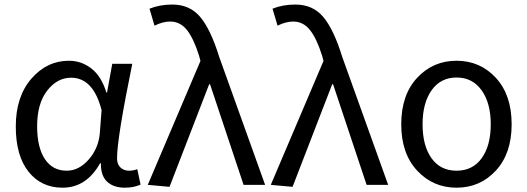

<svg xmlns="http://www.w3.org/2000/svg" viewBox="-20 -829 2365 861"><path d="M260.7 12.7Q165 12.7 107.9 -59.1Q50.8 -130.9 50.8 -261.7Q50.8 -395.5 120.6 -476.1Q190.4 -556.6 289.1 -556.6Q344.7 -556.6 389.6 -522Q434.6 -487.3 457 -414.1H460L483.4 -543H573.2Q504.9 -210 504.9 -119.1Q504.9 -92.8 520 -78.1Q535.2 -63.5 558.6 -63.5Q577.1 -63.5 595.7 -70.3L610.4 -1Q579.1 12.7 540 12.7Q489.3 12.7 460.4 -14.2Q431.6 -41 432.6 -96.7H428.7Q367.2 12.7 260.7 12.7ZM279.3 -63.5Q334 -63.5 377.9 -113.8Q421.9 -164.1 427.7 -232.4L435.5 -335Q398.4 -480.5 298.8 -480.5Q236.3 -480.5 191.4 -422.4Q146.5 -364.3 146.5 -262.7Q146.5 -168 181.2 -115.7Q215.8 -63.5 279.3 -63.5Z M740.2 8.8 642.6 0 878.9 -555.7 873 -578.1Q848.6 -656.2 818.4 -694.3Q788.1 -732.4 743.2 -732.4Q710 -732.4 672.9 -713.9L650.4 -790Q696.3 -808.6 752.9 -808.6Q831.1 -808.6 877.9 -752.9Q924.8 -697.3 962.9 -574.2L1168.9 0H1072.3L921.9 -451.2H918Z M1292 8.8 1194.3 0 1430.7 -555.7 1424.8 -578.1Q1400.4 -656.2 1370.1 -694.3Q1339.8 -732.4 1294.9 -732.4Q1261.7 -732.4 1224.6 -713.9L1202.1 -790Q1248 -808.6 1304.7 -808.6Q1382.8 -808.6 1429.7 -752.9Q1476.6 -697.3 1514.6 -574.2L1720.7 0H1624L1473.6 -451.2H1469.7Z M1779.3 -271.5Q1779.3 -403.3 1850.6 -480Q1921.9 -556.6 2027.3 -556.6Q2132.8 -556.6 2203.6 -480Q2274.4 -403.3 2274.4 -271.5Q2274.4 -140.6 2203.6 -64Q2132.8 12.7 2027.3 12.7Q1921.9 12.7 1850.6 -64Q1779.3 -140.6 1779.3 -271.5ZM1915 -119.6Q1955.1 -63.5 2027.3 -63.5Q2099.6 -63.5 2140.1 -119.6Q2180.7 -175.8 2180.7 -271.5Q2180.7 -367.2 2139.6 -424.3Q2098.6 -481.4 2027.3 -481.4Q1956.1 -481.4 1915.5 -424.3Q1875 -367.2 1875 -271.5Q1875 -175.8 1915 -119.6Z"/></svg>

Font: GenYoGothic TW TTF Regular
Style: Regular
Weight: 400
Version: Version 1.300